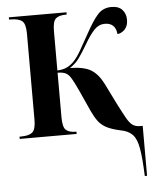

<svg xmlns="http://www.w3.org/2000/svg" viewBox="-53 -587 684 843"><g transform="rotate(-5 288.5 -166.0)"><path d="M551 210Q548 131 540.5 88Q533 45 514.5 26Q496 7 462 1Q425 -7 402.5 -18.5Q380 -30 366 -48.5Q352 -67 339 -95L296 -190Q279 -227 268 -245Q257 -263 244 -269Q231 -275 209 -275V-78Q209 -35 223 -22.5Q237 -10 267 -10H269V0H18V-10H25Q60 -10 75 -23Q90 -36 90 -78V-458Q90 -501 74.5 -513.5Q59 -526 23 -526H17V-536H271V-526H268Q237 -526 223 -513.5Q209 -501 209 -458V-285Q234 -286 251.5 -294.5Q269 -303 284 -319Q299 -335 315.5 -363.5Q332 -392 354 -432Q386 -491 409.5 -516.5Q433 -542 469 -542Q502 -542 517.5 -524Q533 -506 533 -481Q533 -453 518.5 -438Q504 -423 486 -421Q481 -471 434 -471Q408 -471 388 -450.5Q368 -430 343 -387Q323 -353 307 -330.5Q291 -308 265 -291Q327 -290 358 -271Q389 -252 411 -208L456 -117Q478 -74 491 -51Q504 -28 517 -19Q530 -10 551 -10H561V210Z"/></g></svg>

Font: Noto Serif Display Condensed SemiBold
Style: Regular
Weight: 600
Width: 3
Designer: Monotype Design Team
Foundry: Monotype Imaging Inc.
Version: Version 2.009